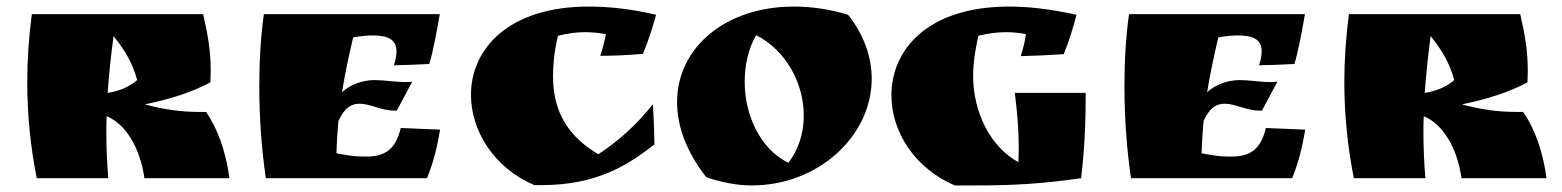

<svg xmlns="http://www.w3.org/2000/svg" viewBox="-20 -543 4759 585"><path d="M421 -225C496 -240 565 -262 621 -292C621 -304 622 -315 622 -326C622 -383 615 -430 599 -500H77C68 -432 63 -362 63 -293C63 -194 73 -95 92 0H310C306 -47 304 -93 304 -140C304 -156 304 -172 305 -189C363 -165 407 -93 420 0H679C668 -84 642 -152 608 -202H587C531 -202 481 -209 421 -225ZM326 -433C361 -389 383 -353 398 -299C374 -278 342 -265 308 -260C312 -316 318 -374 326 -433Z M784 -500C774 -429 770 -354 770 -280C770 -179 778 -81 790 0H1281C1300 -47 1311 -90 1321 -148L1201 -153C1185 -85 1150 -66 1096 -66H1087C1060 -66 1036 -70 1005 -76C1006 -108 1008 -141 1011 -174C1030 -216 1051 -227 1076 -227C1107 -227 1143 -206 1180 -206H1189L1236 -294C1229 -293 1222 -293 1215 -293C1184 -293 1151 -299 1121 -299C1086 -299 1048 -286 1022 -262C1031 -318 1043 -374 1056 -429C1078 -433 1098 -435 1116 -435C1163 -435 1188 -422 1188 -387C1188 -375 1186 -361 1180 -344C1221 -345 1246 -346 1288 -348C1300 -387 1313 -459 1320 -500Z M1979 -498C1902 -516 1835 -523 1774 -523C1527 -523 1415 -392 1415 -254C1415 -145 1484 -32 1608 21H1631C1802 21 1897 -43 1974 -103C1973 -149 1972 -188 1969 -225C1919 -163 1867 -115 1803 -73C1718 -124 1665 -194 1665 -311C1665 -347 1669 -388 1680 -434C1709 -441 1736 -445 1762 -445C1783 -445 1803 -443 1826 -439C1822 -418 1816 -393 1809 -373C1851 -373 1897 -375 1939 -379C1953 -412 1970 -463 1979 -498Z M2132 -3C2179 13 2227 22 2270 22C2475 22 2636 -130 2636 -303C2636 -367 2614 -435 2564 -498C2508 -515 2452 -523 2399 -523C2189 -523 2043 -397 2043 -232C2043 -159 2071 -81 2132 -3ZM2284 -436C2377 -388 2429 -287 2429 -191C2429 -139 2414 -88 2382 -47C2298 -88 2249 -190 2249 -293C2249 -343 2259 -393 2284 -436Z M3260 -498C3183 -515 3115 -523 3055 -523C2806 -523 2696 -391 2696 -253C2696 -144 2764 -32 2889 22H2953C3069 22 3154 17 3274 0C3285 -93 3288 -171 3288 -260H3072C3080 -195 3084 -147 3084 -91C3084 -78 3083 -63 3083 -49C2997 -95 2945 -203 2945 -311C2945 -347 2950 -387 2961 -434C2990 -441 3017 -445 3045 -445C3065 -445 3085 -443 3106 -439C3103 -418 3097 -393 3090 -372C3132 -373 3179 -375 3221 -378C3235 -411 3251 -462 3260 -498Z M3420 -500C3410 -429 3406 -354 3406 -280C3406 -179 3414 -81 3426 0H3917C3936 -47 3947 -90 3957 -148L3837 -153C3821 -85 3786 -66 3732 -66H3723C3696 -66 3672 -70 3641 -76C3642 -108 3644 -141 3647 -174C3666 -216 3687 -227 3712 -227C3743 -227 3779 -206 3816 -206H3825L3872 -294C3865 -293 3858 -293 3851 -293C3820 -293 3787 -299 3757 -299C3722 -299 3684 -286 3658 -262C3667 -318 3679 -374 3692 -429C3714 -433 3734 -435 3752 -435C3799 -435 3824 -422 3824 -387C3824 -375 3822 -361 3816 -344C3857 -345 3882 -346 3924 -348C3936 -387 3949 -459 3956 -500Z M4434 -225C4509 -240 4578 -262 4634 -292C4634 -304 4635 -315 4635 -326C4635 -383 4628 -430 4612 -500H4090C4081 -432 4076 -362 4076 -293C4076 -194 4086 -95 4105 0H4323C4319 -47 4317 -93 4317 -140C4317 -156 4317 -172 4318 -189C4376 -165 4420 -93 4433 0H4692C4681 -84 4655 -152 4621 -202H4600C4544 -202 4494 -209 4434 -225ZM4339 -433C4374 -389 4396 -353 4411 -299C4387 -278 4355 -265 4321 -260C4325 -316 4331 -374 4339 -433Z"/></svg>

Font: Ruslan Display
Style: Regular
Weight: 400
Designer: Denis Masharov, Vladimir Rabdu
Foundry: Denis Masharov, Vladimir Rabdu
Version: Version 1.001